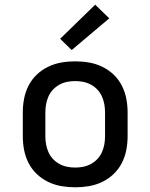

<svg xmlns="http://www.w3.org/2000/svg" viewBox="-20 -789 640 817"><path d="M300 8Q270 8 241 3Q212 -2 185 -15Q158 -28 136.5 -48.5Q115 -69 101.5 -95.5Q88 -122 82.5 -151Q77 -180 77 -210V-310Q77 -340 82.5 -369Q88 -398 101.5 -424.5Q115 -451 136.5 -471.5Q158 -492 185 -505Q212 -518 241 -523Q270 -528 300 -528Q330 -528 359 -523Q388 -518 415 -505Q442 -492 463.5 -471.5Q485 -451 498.5 -424.5Q512 -398 517.5 -369Q523 -340 523 -310V-210Q523 -180 517.5 -151Q512 -122 498.5 -95.5Q485 -69 463.5 -48.5Q442 -28 415 -15Q388 -2 359 3Q330 8 300 8ZM300 -76Q318 -76 335 -79.5Q352 -83 367.5 -91.5Q383 -100 395 -113Q407 -126 414 -142Q421 -158 424 -175Q427 -192 427 -210V-310Q427 -328 424 -345Q421 -362 414 -378Q407 -394 395 -407Q383 -420 367.5 -428.5Q352 -437 335 -440.5Q318 -444 300 -444Q282 -444 265 -440.5Q248 -437 232.5 -428.5Q217 -420 205 -407Q193 -394 186 -378Q179 -362 176 -345Q173 -328 173 -310V-210Q173 -192 176 -175Q179 -158 186 -142Q193 -126 205 -113Q217 -100 232.5 -91.5Q248 -83 265 -79.5Q282 -76 300 -76ZM285 -576 236 -624 385 -769 445 -711Z"/></svg>

Font: Iosevka SS04 Medium Extended
Style: Regular
Weight: 500
Width: 7
Monospace: yes
Designer: Belleve Invis
Foundry: Belleve Invis
Version: Version 19.0.0; ttfautohint (v1.8.4)